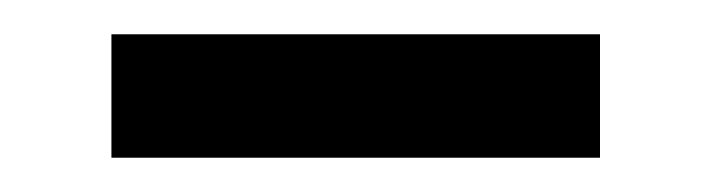

<svg xmlns="http://www.w3.org/2000/svg" viewBox="-20 -328 415 112"><path d="M45 -236V-308H330V-236Z"/></svg>

Font: Archivo SemiExpanded ExtraLight
Style: Regular
Weight: 250
Width: 6
Designer: Hector Gatti
Foundry: Omnibus-Type
Version: Version 2.001